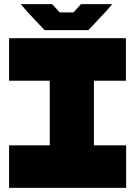

<svg xmlns="http://www.w3.org/2000/svg" viewBox="-20 -910 655 930"><path d="M24 0V-206H221V-519H24V-725H590V-519H435V-206H591V0ZM196 -764 115 -850 82 -888V-890H233L269 -850H336L372 -890H523V-889L489 -850L408 -764Z"/></svg>

Font: Foldit Thin ExtraBold
Style: Regular
Weight: 800
Version: Version 1.003